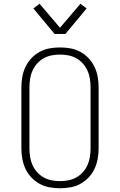

<svg xmlns="http://www.w3.org/2000/svg" viewBox="-20 -996 640 1024"><path d="M300 8Q272 8 244 3Q216 -2 191.5 -15.5Q167 -29 147.5 -49.5Q128 -70 116 -95.5Q104 -121 99 -149Q94 -177 94 -205V-530Q94 -558 99 -586Q104 -614 116 -639.5Q128 -665 147.5 -685.5Q167 -706 191.5 -719.5Q216 -733 244 -738Q272 -743 300 -743Q328 -743 356 -738Q384 -733 408.5 -719.5Q433 -706 452.5 -685.5Q472 -665 484 -639.5Q496 -614 501 -586Q506 -558 506 -530V-205Q506 -177 501 -149Q496 -121 484 -95.5Q472 -70 452.5 -49.5Q433 -29 408.5 -15.5Q384 -2 356 3Q328 8 300 8ZM300 -30Q323 -30 345.5 -34.5Q368 -39 387.5 -50Q407 -61 422.5 -78.5Q438 -96 447 -116.5Q456 -137 459.5 -159.5Q463 -182 463 -205V-530Q463 -553 459.5 -575.5Q456 -598 447 -618.5Q438 -639 422.5 -656.5Q407 -674 387.5 -685Q368 -696 345.5 -700.5Q323 -705 300 -705Q277 -705 254.5 -700.5Q232 -696 212.5 -685Q193 -674 177.5 -656.5Q162 -639 153 -618.5Q144 -598 140.5 -575.5Q137 -553 137 -530V-205Q137 -182 140.5 -159.5Q144 -137 153 -116.5Q162 -96 177.5 -78.5Q193 -61 212.5 -50Q232 -39 254.5 -34.5Q277 -30 300 -30ZM271 -815 158 -951 191 -976 300 -848 409 -976 442 -951 329 -815Z"/></svg>

Font: Iosevka Etoile Extralight
Style: Regular
Weight: 200
Designer: Belleve Invis
Foundry: Belleve Invis
Version: Version 22.1.2; ttfautohint (v1.8.4)